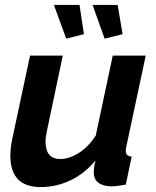

<svg xmlns="http://www.w3.org/2000/svg" viewBox="-20 -750 635 780"><path d="M356 -730H458L478 -611L405 -593ZM199 -730H303L321 -611L249 -593ZM145 10Q22 10 22 -118Q22 -135 24.5 -154.5Q27 -174 32 -196L102 -524H235L172 -225Q169 -210 167 -198Q165 -186 165 -175Q165 -104 225 -104Q260 -104 298.5 -127.5Q337 -151 369 -199L438 -524H572L493 -154Q492 -149 491.5 -144.5Q491 -140 491 -136Q491 -115 515 -114L491 0Q473 3 459.5 5Q446 7 435 7Q400 7 380.5 -7Q361 -21 361 -50Q361 -58 362 -68Q363 -78 368 -98Q323 -44 265.5 -17Q208 10 145 10Z"/></svg>

Font: PTCRaleway
Style: Bold Italic
Weight: 700
Italic angle: -12°
Designer: Matt McInerney, Pablo Impallari, Rodrigo Fuenzalida
Foundry: Matt McInerney, Pablo Impallari, Rodrigo Fuenzalida
Version: Version 3.000g; ttfautohint (v1.5) -l 8 -r 28 -G 28 -x 14 -D